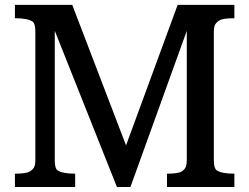

<svg xmlns="http://www.w3.org/2000/svg" viewBox="-20 -752 1002 772"><path d="M40 -53.7Q85.9 -53.7 100.1 -62.7Q114.3 -71.8 118.2 -82Q122.1 -92.3 122.1 -106.9V-625.5Q122.1 -657.2 111.3 -665Q91.8 -678.7 40 -678.7V-732.4H270.5L486.8 -167.5L694.3 -732.4H922.4V-678.7Q876 -678.7 861.8 -669.7Q847.7 -660.6 843.8 -650.4Q839.8 -640.1 839.8 -625.5V-106.9Q839.8 -75.7 851.1 -67.4Q870.6 -53.7 922.4 -53.7V0H651.4V-53.7Q697.3 -53.7 710.7 -62.7Q724.1 -71.8 727.5 -82Q731 -92.3 731 -106.9V-627.9L504.4 0H450.2L200.2 -628.4V-106.9Q200.2 -75.2 210.9 -67.4Q230.5 -53.7 282.2 -53.7V0H40Z"/></svg>

Font: Arbutus Slab
Style: Regular
Weight: 400
Version: Version 1.002; ttfautohint (v0.92) -l 10 -r 16 -G 200 -x 7 -